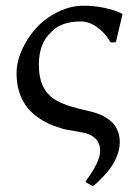

<svg xmlns="http://www.w3.org/2000/svg" viewBox="-20 -459 490 673"><path d="M266.1 4.9Q225.1 -2 211.9 -4.9Q194.3 -8.3 166 -19Q138.2 -29.8 113.8 -46.9Q38.1 -99.6 38.1 -202.6Q38.1 -242.2 56.9 -284.2Q75.7 -326.2 106.9 -360.6Q138.2 -395 182.6 -417Q227.1 -439 273.9 -439Q310.5 -439 347.2 -431.2Q383.8 -423.3 407.2 -411.1L409.2 -408.2L386.2 -311L368.2 -310.1Q348.1 -344.2 320.1 -364Q292 -383.8 263.2 -383.8Q196.8 -383.8 162.1 -349.6Q136.2 -324.7 126.2 -296.4Q116.2 -268.1 116.2 -231.9Q116.2 -140.6 177.7 -106.9Q201.2 -94.2 227.3 -86.2Q253.4 -78.1 298.8 -67.9Q316.9 -63.5 332.8 -56.6Q348.6 -49.8 364.7 -37.6Q380.9 -25.4 390.4 -5.6Q399.9 14.2 399.9 39.1Q399.9 65.9 387.7 93.5Q375.5 121.1 357.7 142.1Q339.8 163.1 326.9 175.3Q314 187.5 305.2 193.8L283.2 181.2L279.8 176.8Q331.1 107.9 331.1 70.8Q331.1 15.6 266.1 4.9Z"/></svg>

Font: Linux Biolinum G
Style: Regular
Weight: 400
Designer: Philipp H. Poll
Foundry: Philipp H. Poll
Version: Version 1.1.0 ; ttfautohint (v1.6)